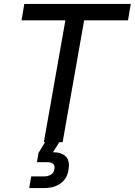

<svg xmlns="http://www.w3.org/2000/svg" viewBox="-20 -720 682 972"><path d="M642 -700 628 -617H406L297 0H280L248 51H253Q288 51 308.5 68Q329 85 329 115Q329 125 328 130L326 144Q319 185 286.5 208.5Q254 232 204 232H128L138 173H202Q223 173 237 164.5Q251 156 254 142L256 130Q258 117 248 109Q238 101 220 101H167L175 54L208 0H202L311 -617H89L103 -700Z"/></svg>

Font: Bai Jamjuree Medium
Style: Italic
Weight: 500
Italic angle: -10°
Version: Version 1.000; ttfautohint (v1.6)